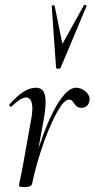

<svg xmlns="http://www.w3.org/2000/svg" viewBox="-20 -751 384 779"><path d="M110.6 -7.2 100.6 -8.2Q109 -53.2 123.6 -105.7Q138.2 -158.2 157.3 -209.2Q176.4 -260.2 198.2 -302.3Q220 -344.4 243.2 -369.7Q266.4 -395 289 -395Q302.6 -395 316 -387.7Q329.4 -380.4 337.6 -368Q345.8 -355.6 342.8 -341Q340.2 -328 331.8 -320.8Q323.4 -313.6 310.8 -313.6Q295.8 -313.6 288.4 -321.9Q281 -330.2 275.5 -338.5Q270 -346.8 259.8 -346.8Q245.6 -346.8 228.8 -323.3Q212 -299.8 193.9 -261.6Q175.8 -223.4 159.5 -177.9Q143.2 -132.4 130.3 -87.4Q117.4 -42.4 110.6 -7.2ZM79.4 8Q65.2 8 61 6.3Q56.8 4.6 56.8 1.6Q56.8 -1.6 62.4 -26.4Q68 -51.2 72 -74L105 -258.6Q112.8 -298.8 111 -319.3Q109.2 -339.8 102.3 -347.7Q95.4 -355.6 86.6 -355.6Q72.8 -355.6 56.7 -344Q40.6 -332.4 26.4 -318.8Q24 -316.4 20 -320.1Q16 -323.8 18.4 -327Q48 -361.2 74.2 -378.1Q100.4 -395 126 -395Q144 -395 153.8 -383.4Q163.6 -371.8 164.9 -342.8Q166.2 -313.8 156.4 -261L110.6 -7.2Q108.4 8 79.4 8ZM207.4 -477 189.8 -726Q189.8 -729 195.7 -729.5Q201.6 -730 201.8 -727L233.2 -572.8L320.8 -730Q322 -732 327.4 -730.5Q332.8 -729 331 -726L226.4 -477Q224.2 -472 215.8 -472Q207.4 -472 207.4 -477Z"/></svg>

Font: Cormorant Infant Light
Style: Italic
Weight: 300
Italic angle: -10°
Designer: Christian Thalmann (Catharsis Fonts)
Foundry: Catharsis Fonts
Version: Version 4.001